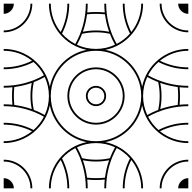

<svg xmlns="http://www.w3.org/2000/svg" viewBox="-20 -1020 1040 1040"><path d="M945 -1000C945 -970 970 -945 1000 -945V-1000ZM0 -945C30 -945 55 -970 55 -1000H0ZM0 0H55C55 -30 30 -55 0 -55ZM945 0H1000V-55C970 -55 945 -30 945 0ZM847.9 -428.9C852.5 -451.9 855 -475.7 855 -500C855 -524.3 852.5 -548.1 847.9 -571.1C878 -560.4 909.7 -552.8 942.4 -548.6C944.1 -532.7 945 -516.4 945 -500C945 -483.6 944.1 -467.3 942.4 -451.4C909.7 -447.2 878 -439.6 847.9 -428.9ZM755 -500C755 -536.8 763.1 -571.7 777.7 -603C796.6 -592.4 816.3 -583.1 836.8 -575.2C842.2 -551 845 -525.8 845 -500C845 -474.2 842.2 -449 836.8 -424.8C816.3 -416.9 796.6 -407.6 777.7 -397C763.1 -428.3 755 -463.2 755 -500ZM396.9 -777.5C407.6 -796.5 416.9 -816.3 424.8 -836.8C449 -842.2 473.2 -845 500 -845C525.8 -845 551 -842.2 575.2 -836.8C583.1 -816.3 592.4 -796.6 603 -777.7C571.7 -763.1 536.8 -755 500 -755C463.1 -755 428.2 -763.1 396.9 -777.5ZM428.9 -847.9C439.6 -878 447.2 -909.7 451.4 -942.4C467.2 -944.1 482.6 -945 500 -945C516.4 -945 532.7 -944.1 548.6 -942.4C552.8 -909.7 560.4 -878 571.1 -847.9C548.1 -852.5 524.3 -855 500 -855C474.8 -855 451.7 -852.5 428.9 -847.9ZM155 -500C155 -525.8 157.8 -551 163.2 -575.2C183.7 -583.1 203.4 -592.4 222.3 -603C236.9 -571.7 245 -536.8 245 -500C245 -463.2 236.9 -428.3 222.3 -397C203.4 -407.6 183.7 -416.9 163.2 -424.8C157.8 -449 155 -474.2 155 -500ZM55 -500C55 -516.4 55.9 -532.7 57.6 -548.6C90.3 -552.8 122 -560.4 152.1 -571.1C147.5 -548.1 145 -524.3 145 -500C145 -475.7 147.5 -451.9 152.1 -428.9C122 -439.6 90.3 -447.2 57.6 -451.4C55.9 -467.3 55 -483.6 55 -500ZM397 -222.3C428.3 -236.9 463.2 -245 500 -245C536.9 -245 571.8 -236.9 603.1 -222.5C592.4 -203.5 583.1 -183.7 575.2 -163.2C551 -157.8 526.8 -155 500 -155C474.2 -155 449 -157.8 424.8 -163.2C416.9 -183.7 407.6 -203.4 397 -222.3ZM428.9 -152.1C451.9 -147.4 475.7 -145 500 -145C525.2 -145 548.3 -147.5 571.1 -152.1C560.4 -122 552.8 -90.3 548.6 -57.6C532.8 -55.9 517.4 -55 500 -55C483.6 -55 467.3 -55.9 451.4 -57.6C447.2 -90.3 439.6 -122 428.9 -152.1ZM345 -500C345 -414.4 414.4 -345 500 -345C586.5 -345 655 -414.5 655 -500C655 -585.6 585.6 -655 500 -655C413.5 -655 345 -585.5 345 -500ZM355 -500C355 -580.1 418.9 -645 500 -645C580 -645 645 -580 645 -500C645 -419.9 581.1 -355 500 -355C420 -355 355 -420 355 -500ZM445 -500C445 -469.6 469.6 -445 500 -445C531.3 -445 555 -469.8 555 -500C555 -530.4 530.4 -555 500 -555C468.7 -555 445 -530.2 445 -500ZM455 -500C455 -525 474.1 -545 500 -545C524.8 -545 545 -524.8 545 -500C545 -475 525.9 -455 500 -455C475.2 -455 455 -475.2 455 -500ZM0 -245C123.5 -245 226.6 -332.9 250 -449.5C270.2 -349.2 349.2 -270.2 449.5 -250C332.9 -226.6 245 -123.5 245 0H255C255 -58.1 275.2 -111.4 309 -153.5C332.1 -107.2 345 -55.1 345 0H355C355 -58.2 340.9 -113.2 316 -161.8C336.2 -184.7 360.6 -203.8 388 -217.9C424.3 -153.5 445 -79.2 445 0H455C455 -16 454.2 -31.8 452.6 -47.4C468.1 -45.8 484 -45 500 -45C516.9 -45 532 -45.8 547.4 -47.4C545.8 -31.8 545 -16 545 0H555C555 -79.3 575.7 -153.7 612.1 -218.1C639.5 -204 663.9 -184.9 684.1 -162C659.1 -113.4 645 -58.3 645 0H655C655 -55.2 668 -107.4 691.1 -153.7C724.9 -111.7 745 -58.2 745 0H755C755 -123.5 667.8 -226.6 550.6 -250C650.8 -270.2 729.8 -349.3 750 -449.5C773.4 -332.9 876.5 -245 1000 -245V-255C941.9 -255 888.6 -275.2 846.5 -309C892.8 -332.1 944.9 -345 1000 -345V-355C941.8 -355 886.8 -340.9 838.2 -316C815.3 -336.2 796.2 -360.6 782.1 -388C846.5 -424.3 920.8 -445 1000 -445V-455C984 -455 968.1 -454.2 952.6 -452.6C954.2 -468.1 955 -484 955 -500C955 -516 954.2 -531.9 952.6 -547.4C968.1 -545.8 984 -545 1000 -545V-555C920.8 -555 846.5 -575.7 782.1 -612C796.2 -639.4 815.3 -663.8 838.2 -684C886.8 -659.1 941.8 -645 1000 -645V-655C944.9 -655 892.8 -667.9 846.5 -691C888.6 -724.8 941.9 -745 1000 -745V-755C876.5 -755 773.4 -667.1 750 -550.5C729.8 -650.8 650.8 -729.8 550.5 -750C667.1 -773.4 755 -876.5 755 -1000H745C745 -941.9 724.8 -888.6 691 -846.5C667.9 -892.8 655 -944.9 655 -1000H645C645 -941.8 659.1 -886.8 684 -838.2C663.8 -815.3 639.4 -796.2 612 -782.1C575.7 -846.5 555 -920.8 555 -1000H545C545 -984 545.8 -968.1 547.4 -952.6C531.8 -954.2 516 -955 500 -955C483.1 -955 468 -954.2 452.6 -952.6C454.2 -968.1 455 -984 455 -1000H445C445 -920.7 424.3 -846.3 387.9 -781.9C360.5 -796 336.1 -815.1 315.9 -838C340.9 -886.6 355 -941.7 355 -1000H345C345 -944.8 332 -892.6 308.9 -846.3C275.1 -888.3 255 -941.8 255 -1000H245C245 -876.5 332.2 -773.4 449.4 -750C349.2 -729.8 270.2 -650.7 250 -550.5C226.6 -667.1 123.5 -755 0 -755V-745C58.1 -745 111.4 -724.8 153.4 -691C107.2 -667.9 55.1 -655 0 -655V-645C58.2 -645 113.2 -659.1 161.8 -684C184.7 -663.8 203.8 -639.4 217.9 -612C153.5 -575.7 79.2 -555 0 -555V-545C16 -545 31.9 -545.8 47.4 -547.4C45.8 -531.9 45 -516 45 -500C45 -484 45.8 -468.1 47.4 -452.6C31.9 -454.2 16 -455 0 -455V-445C79.2 -445 153.5 -424.3 217.9 -388C203.8 -360.6 184.7 -336.2 161.8 -316C113.2 -340.9 58.2 -355 0 -355V-345C55.1 -345 107.2 -332.1 153.4 -309C111.4 -275.2 58.1 -255 0 -255ZM845 -1000C845 -914.4 914.4 -845 1000 -845V-855C920 -855 855 -920 855 -1000ZM0 -845C85.6 -845 155 -914.4 155 -1000H145C145 -920 80 -855 0 -855ZM0 -145C80 -145 145 -80 145 0H155C155 -85.6 85.6 -155 0 -155ZM845 0H855C855 -80 920 -145 1000 -145V-155C914.4 -155 845 -85.6 845 0ZM255 -500C255 -635.2 364.8 -745 500 -745C635.2 -745 745 -635.2 745 -500C745 -364.8 635.2 -255 500 -255C364.8 -255 255 -364.8 255 -500Z"/></svg>

Font: GlukFramesM7
Style: Medium
Weight: 500
Monospace: yes
Designer: gluk
Foundry: gluk
Version: Version 1.01